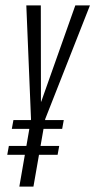

<svg xmlns="http://www.w3.org/2000/svg" viewBox="-20 -695 355 715"><path d="M24 -215H211.5L217.5 -248H30ZM7 -118.5H194.5L200.5 -151.5H13ZM52 0H104.5L148.5 -252L315 -675H260.5L133.5 -316.5H132.5L132 -675H78L95.5 -251Z"/></svg>

Font: Anybody ExtraCondensed Light
Style: Italic
Weight: 300
Width: 2
Italic angle: -10°
Version: Version 1.113;gftools[0.9.25]